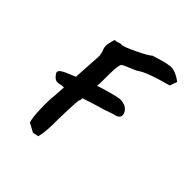

<svg xmlns="http://www.w3.org/2000/svg" viewBox="-96 -474 569 569"><g transform="rotate(30 188.0 -189.5)"><path d="M81 -2Q74 -9 58 -24Q57 -40 65.5 -75.5Q74 -111 82 -130L137 -295Q139 -300 139 -315Q138 -318 138 -324Q138 -335 144 -345Q150 -355 153 -361L161 -360Q164 -360 169.5 -360.5Q175 -361 179 -359Q188 -357 225.5 -364Q263 -371 274 -377L310 -378Q322 -378 328 -377Q352 -377 376 -346L362 -326Q286 -326 261 -317Q253 -314 234 -312Q215 -310 207 -307Q200 -300 191.5 -270Q183 -240 181 -232L174 -211Q153 -152 153 -153Q154 -164 142.5 -128.5Q131 -93 125 -71Q114 -26 100 -1ZM86 -166Q72 -166 66.5 -168.5Q61 -171 57 -178Q52 -188 52 -191Q52 -198 62 -201.5Q72 -205 98 -208Q136 -214 162.5 -216.5Q189 -219 224 -219Q248 -219 256.5 -217Q265 -215 276 -207Q286 -196 286 -185Q286 -166 260 -169Q230 -166 200 -166L178 -165Q130 -162 118 -162Q98 -162 86 -166Z"/></g></svg>

Font: Caveat
Style: Regular
Weight: 400
Designer: Pablo Impallari
Foundry: Pablo Impallari
Version: Version 1.500; ttfautohint (v1.6)